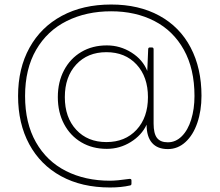

<svg xmlns="http://www.w3.org/2000/svg" viewBox="-20 -764 972 850"><path d="M60 -339Q60 -461 110.5 -552.5Q161 -644 254 -694Q347 -744 472 -744Q595 -744 685.5 -694.5Q776 -645 824 -553.5Q872 -462 872 -340Q872 -274 853.5 -220Q835 -166 801 -135Q767 -104 723 -104Q677 -104 653 -131.5Q629 -159 629 -212Q607 -165 558.5 -135Q510 -105 453 -105Q389 -105 340 -134Q291 -163 263.5 -215Q236 -267 236 -334Q236 -401 263.5 -453Q291 -505 340 -534Q389 -563 453 -563Q512 -563 562 -531.5Q612 -500 632 -450L636 -546Q636 -554 644 -554H652Q660 -554 660 -546V-217Q660 -173 675 -153.5Q690 -134 723 -134Q758 -134 785 -161Q812 -188 826.5 -235Q841 -282 841 -339Q841 -459 794 -543.5Q747 -628 663.5 -671Q580 -714 472 -714Q362 -714 275.5 -671Q189 -628 140 -543.5Q91 -459 91 -339Q91 -219 139 -134.5Q187 -50 272 -7Q357 36 467 36Q497 36 553 28H555Q562 28 562 35V49Q562 56 556 57Q517 66 467 66Q342 66 250.5 16Q159 -34 109.5 -125.5Q60 -217 60 -339ZM635 -334Q635 -424 584.5 -478.5Q534 -533 451 -533Q368 -533 317.5 -478.5Q267 -424 267 -334Q267 -244 317.5 -189.5Q368 -135 451 -135Q534 -135 584.5 -189.5Q635 -244 635 -334Z"/></svg>

Font: LINE Seed Sans KR Thin
Style: Regular
Weight: 250
Designer: LINE BX Design & Sandoll Inc & Dalton Maag Ltd
Foundry: Sandoll Inc.
Version: Version 1.000